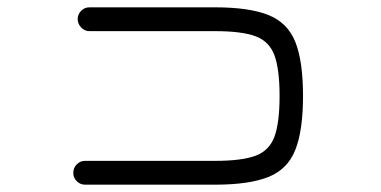

<svg xmlns="http://www.w3.org/2000/svg" viewBox="-20 -634 1040 524"><path d="M212 -130Q199 -130 189.5 -139.5Q180 -149 180 -162Q180 -176 189.5 -185.5Q199 -195 212 -195H567Q640 -195 677.5 -209Q715 -223 729 -261Q743 -299 743 -372Q743 -445 729 -483Q715 -521 677.5 -535Q640 -549 567 -549H224Q211 -549 201.5 -559Q192 -569 192 -582Q192 -595 201.5 -604.5Q211 -614 224 -614H567Q660 -614 712.5 -593Q765 -572 786 -519.5Q807 -467 807 -372Q807 -278 786 -225Q765 -172 712.5 -151Q660 -130 567 -130Z"/></svg>

Font: Zen Maru Gothic
Style: Regular
Weight: 400
Designer: Yoshimichi Ohira
Foundry: Positype
Version: Version 1.002